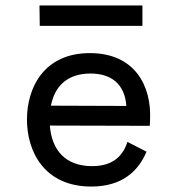

<svg xmlns="http://www.w3.org/2000/svg" viewBox="-20 -675 650 705"><path d="M503 -655H125L126 -580H503ZM79 -236C79 -117 144 10 315 10C429 10 488 -47 518 -118L448 -154C428 -93 385 -65 318 -65C222 -65 170 -122 163 -214L530 -213L531 -235C537 -361 474 -480 310 -480C142 -480 79 -354 79 -236ZM167 -287C181 -360 229 -405 312 -405C387 -405 438 -368 444 -286Z"/></svg>

Font: Necto Mono
Style: Regular
Weight: 400
Designer: Marco Condello
Foundry: Collletttivo
Version: Version 1.300;Glyphs 3.2 (3217)